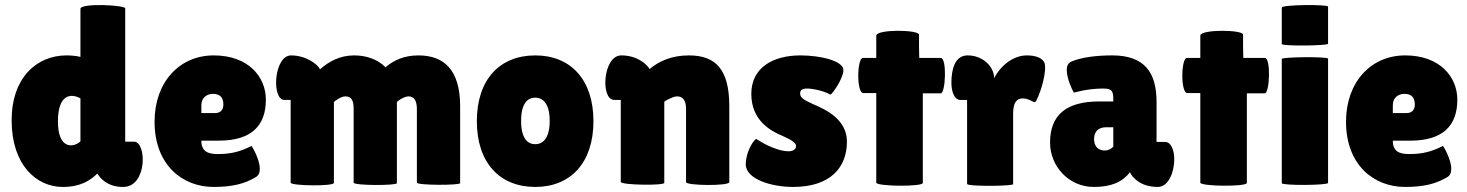

<svg xmlns="http://www.w3.org/2000/svg" viewBox="-20 -729 5801 759"><path d="M475 -169V-696C475 -709 298 -718 298 -694V-504L284 -507C275 -508 262 -510 243 -510C126 -510 26 -423 26 -253C26 -77 124 10 228 10C299 10 337 -16 365 -43C365 -43 392 11 467 10C563 10 560 -169 510 -169ZM209 -249C209 -357 261 -361 298 -340V-170C269 -144 209 -139 209 -249Z M988 -27C1003 -34 1007 -47 1007 -62C1007 -100 975 -153 974 -152C927 -128 890 -120 841 -120C802 -120 776 -130 776 -173H845C976 -173 1031 -234 1031 -335C1031 -426 961 -510 825 -510C689 -510 591 -404 591 -248C591 -75 703 10 824 10C900 10 947 -3 988 -27ZM863 -316C863 -293 850 -282 830 -282H776V-313C776 -344 799 -358 822 -358C849 -358 863 -344 863 -316Z M1378 -7C1378 5 1549 5 1549 -5V-326C1554 -330 1559 -334 1564 -337C1573 -342 1584 -348 1595 -348C1617 -348 1628 -331 1628 -298V-7C1628 4 1799 4 1799 -5V-309C1799 -453 1735 -510 1634 -510C1577 -510 1535 -490 1504 -463C1473 -495 1427 -510 1380 -510C1324 -510 1280 -486 1245 -455C1237 -474 1190 -510 1131 -510C1062 -510 1053 -334 1104 -334H1129V-7C1129 6 1300 8 1300 -6V-326C1305 -330 1310 -334 1315 -337C1324 -342 1334 -348 1345 -348C1369 -348 1378 -333 1378 -298Z M1865 -250C1865 -85 1956 10 2096 10C2235 10 2326 -85 2326 -250C2326 -415 2235 -510 2096 -510C1956 -510 1865 -415 1865 -250ZM2040 -251C2040 -325 2069 -343 2096 -343C2122 -343 2153 -325 2153 -251C2153 -177 2122 -159 2096 -159C2069 -159 2040 -177 2040 -251Z M2434 -10C2434 3 2606 5 2606 -6V-327C2611 -331 2617 -334 2623 -337C2634 -342 2645 -348 2657 -348C2680 -348 2692 -331 2692 -298V-9C2692 5 2863 7 2863 -9V-309C2863 -454 2810 -510 2703 -510C2636 -510 2584 -487 2548 -456C2538 -474 2500 -510 2436 -510C2363 -510 2353 -334 2408 -334H2434Z M2969 -180C2951 -167 2928 -119 2928 -80C2928 -20 3031 10 3115 10C3265 10 3328 -69 3328 -169C3328 -256 3247 -295 3195 -317C3152 -336 3143 -345 3143 -360C3143 -373 3152 -379 3170 -379C3193 -379 3236 -370 3263 -355C3271 -358 3314 -419 3314 -452C3314 -488 3225 -510 3144 -510C3035 -510 2950 -461 2950 -358C2950 -254 3024 -212 3075 -191C3099 -180 3127 -167 3127 -152C3127 -141 3118 -131 3097 -131C3070 -131 3038 -143 3013 -155C2998 -162 2984 -171 2969 -180Z M3444 -361V-7C3444 8 3628 10 3628 -6V-360H3699C3718 -360 3724 -500 3699 -500H3614C3614 -504 3613 -526 3613 -549V-592C3613 -612 3444 -614 3444 -588V-500H3391C3368 -500 3365 -361 3393 -361Z M3803 -2C3803 9 3985 7 3985 -1V-280C3985 -325 4000 -340 4023 -340C4046 -340 4063 -325 4071 -325C4072 -325 4074 -327 4076 -330C4097 -369 4119 -452 4109 -480C4100 -503 4068 -510 4039 -510C3991 -510 3939 -476 3910 -420C3910 -464 3867 -510 3805 -510C3753 -510 3741 -451 3741 -402C3741 -366 3753 -334 3776 -334H3803Z M4552 -168V-326C4552 -442 4505 -510 4377 -510C4321 -510 4257 -504 4214 -485C4201 -478 4197 -467 4197 -452C4197 -433 4204 -410 4211 -393C4215 -382 4220 -372 4225 -363L4260 -371C4281 -375 4310 -379 4339 -379C4372 -379 4381 -373 4381 -338V-328H4326C4193 -328 4131 -273 4131 -165C4131 -73 4204 10 4304 10C4373 10 4416 -9 4447 -48C4452 -37 4460 -27 4470 -19C4487 -4 4514 10 4557 10C4600 10 4622 -50 4622 -99C4622 -136 4609 -168 4586 -168ZM4305 -179C4305 -207 4320 -226 4353 -226H4381V-149C4371 -139 4360 -134 4347 -134C4324 -134 4305 -148 4305 -179Z M4725 -361V-7C4725 8 4909 10 4909 -6V-360H4980C4999 -360 5005 -500 4980 -500H4895C4895 -504 4894 -526 4894 -549V-592C4894 -612 4725 -614 4725 -588V-500H4672C4649 -500 4646 -361 4674 -361Z M5047 -5C5047 5 5230 4 5230 -6V-497C5230 -506 5047 -504 5047 -496ZM5047 -555C5047 -546 5230 -548 5230 -556V-703C5230 -712 5047 -711 5047 -699Z M5698 -27C5713 -34 5717 -47 5717 -62C5717 -100 5685 -153 5684 -152C5637 -128 5600 -120 5551 -120C5512 -120 5486 -130 5486 -173H5555C5686 -173 5741 -234 5741 -335C5741 -426 5671 -510 5535 -510C5399 -510 5301 -404 5301 -248C5301 -75 5413 10 5534 10C5610 10 5657 -3 5698 -27ZM5573 -316C5573 -293 5560 -282 5540 -282H5486V-313C5486 -344 5509 -358 5532 -358C5559 -358 5573 -344 5573 -316Z"/></svg>

Font: Lilita 2
Style: Regular
Weight: 400
Designer: Juan Montoreano
Foundry: Juan Montoreano
Version: Version 2.001